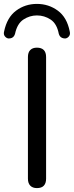

<svg xmlns="http://www.w3.org/2000/svg" viewBox="-58 -956 379 983"><path d="M131 7Q109 7 97 -5.5Q85 -18 85 -41V-664Q85 -688 97 -700Q109 -712 131 -712Q154 -712 166 -700Q178 -688 178 -664V-41Q178 -18 166.5 -5.5Q155 7 131 7ZM-14 -759Q-25 -760 -33 -770Q-41 -780 -37 -795Q-22 -867 24.5 -901.5Q71 -936 131 -936Q191 -936 238 -901.5Q285 -867 299 -795Q303 -780 295 -770Q287 -760 276 -759Q267 -759 260 -762Q253 -765 249 -770.5Q245 -776 243 -783Q233 -835 201 -856Q169 -877 131 -877Q94 -877 62 -856Q30 -835 19 -783Q17 -776 13 -770.5Q9 -765 2.5 -762Q-4 -759 -14 -759Z"/></svg>

Font: Nunito ExtraLight Medium
Style: Regular
Weight: 500
Version: Version 3.602